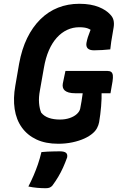

<svg xmlns="http://www.w3.org/2000/svg" viewBox="-20 -740 640 1015"><path d="M326 -365H548Q561 -365 568 -359.5Q575 -354 576.5 -342Q578 -330 575 -310L564 -247H379Q357 -247 343.5 -251Q330 -255 322.5 -261.5Q315 -268 312.5 -277.5Q310 -287 312 -298Q316 -316 319 -332Q322 -348 326 -365ZM399 -720Q431 -720 456.5 -715.5Q482 -711 502 -703Q522 -695 537 -685Q552 -675 562 -664Q576 -650 580 -633.5Q584 -617 581 -597Q578 -577 574.5 -558Q571 -539 568 -519.5Q565 -500 563 -479Q542 -477 520.5 -475.5Q499 -474 477 -474Q454 -474 444 -484Q434 -494 437 -513Q440 -529 444.5 -543.5Q449 -558 456 -575Q463 -592 471 -613L477 -569Q460 -584 443.5 -590Q427 -596 399 -596Q365 -596 335 -582Q305 -568 280.5 -541Q256 -514 238.5 -474Q221 -434 212 -381L191 -262Q184 -225 186.5 -195Q189 -165 198 -144Q214 -125 239 -116.5Q264 -108 297 -108Q325 -108 348.5 -116Q372 -124 386.5 -137.5Q401 -151 404 -166Q408 -186 411 -204.5Q414 -223 416.5 -242Q419 -261 421 -280H528L517 -253Q518 -220 514.5 -177.5Q511 -135 504 -94Q501 -78 493 -63Q485 -48 471 -36Q453 -20 425.5 -7.5Q398 5 362.5 12.5Q327 20 288 20Q221 20 173 -2.5Q125 -25 95.5 -66Q66 -107 57.5 -163.5Q49 -220 61 -287L81 -403Q95 -480 123.5 -538.5Q152 -597 193.5 -638Q235 -679 287 -699.5Q339 -720 399 -720ZM199 64Q216 62 231.5 61.5Q247 61 263.5 60.5Q280 60 296 60Q319 60 328.5 67.5Q338 75 335 92Q325 120 313.5 145.5Q302 171 288 194.5Q274 218 257 241Q251 248 243 251.5Q235 255 222 255Q201 255 177.5 253Q154 251 130 246Q145 217 157.5 188Q170 159 180.5 128.5Q191 98 199 64Z"/></svg>

Font: Rec Mono Semicasual
Style: Bold Italic
Weight: 700
Italic angle: -10°
Version: Version 1.085; ttfautohint (v1.8.4.7-5d5b)